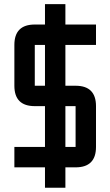

<svg xmlns="http://www.w3.org/2000/svg" viewBox="-20 -801 528 919"><path d="M439.5 -585.9H293V-390.6H341.8Q439.5 -390.6 439.5 -293V-97.7Q439.5 0 341.8 0H293V97.7H195.3V0H48.8V-97.7H195.3V-293H146.5Q48.8 -293 48.8 -390.6V-585.9Q48.8 -683.6 146.5 -683.6H195.3V-781.2H293V-683.6H439.5ZM195.3 -585.9H146.5V-390.6H195.3ZM341.8 -293H293V-97.7H341.8Z"/></svg>

Font: BabelStone Runic Staveless
Style: Regular
Weight: 400
Designer: Andrew West
Foundry: BabelStone
Version: Version 3.002 March 14, 2022